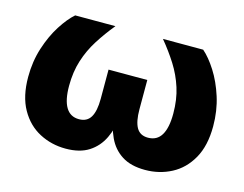

<svg xmlns="http://www.w3.org/2000/svg" viewBox="-79 -645 988 776"><g transform="rotate(15 415.0 -257.0)"><path d="M248.5 7.8Q189 7.8 138.7 -18.6Q88.4 -44.9 58.1 -98.6Q27.8 -152.3 27.8 -233.4Q27.8 -298.3 46.1 -355.2Q64.5 -412.1 92 -455.3Q119.6 -498.5 147 -522.5H315.4Q281.7 -481.4 254.6 -438.7Q227.5 -396 212.2 -347.9Q196.8 -299.8 196.8 -241.2Q196.8 -182.1 215.1 -151.6Q233.4 -121.1 270 -121.1Q303.7 -121.1 318.8 -146.7Q334 -172.4 334 -223.1V-345.7H496.1V-223.1Q496.1 -172.4 510.7 -146.7Q525.4 -121.1 558.6 -121.1Q596.2 -121.1 614.5 -151.6Q632.8 -182.1 632.8 -241.2Q632.8 -300.3 617.4 -348.4Q602.1 -396.5 575.2 -439Q548.3 -481.4 514.2 -522.5H682.6Q710.4 -498.5 738 -455.3Q765.6 -412.1 783.7 -355.2Q801.8 -298.3 801.8 -233.4Q801.8 -152.3 771.5 -98.6Q741.2 -44.9 690.9 -18.6Q640.6 7.8 580.6 7.8Q521 7.8 483.4 -16.4Q445.8 -40.5 426.3 -82.5Q406.7 -124.5 401.4 -177.2H427.7Q422.9 -124 402.8 -82.3Q382.8 -40.5 345.2 -16.4Q307.6 7.8 248.5 7.8Z"/></g></svg>

Font: Inter 28pt ExtraBold
Style: Regular
Weight: 800
Designer: Rasmus Andersson
Foundry: rsms
Version: Version 4.001;git-66647c0bb